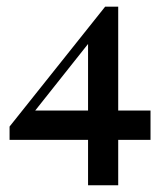

<svg xmlns="http://www.w3.org/2000/svg" viewBox="-20 -446 500 580"><path d="M8.9 -23.4V-63.7L297.6 -425.8L309.7 -393.5L77.4 -100.8L68.5 -112.1H434.7V-23.4ZM246 113.7V-328.2L297.6 -425.8H337.1V113.7Z"/></svg>

Font: Playfair
Style: Bold
Weight: 700
Designer: Claus Eggers Sørensen
Foundry: Claus Eggers Sørensen
Version: Version 2.001;gftools[0.9.30]